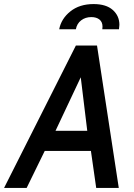

<svg xmlns="http://www.w3.org/2000/svg" viewBox="-59 -924 660 944"><path d="M314 -700H418L525 0H414L388 -182H161L72 0H-39ZM370 -281 338 -544 214 -281ZM401 -904Q463 -904 495.5 -875Q528 -846 528 -802Q528 -794 526 -780H444Q445 -785 445 -793Q445 -816 430 -828Q415 -840 390 -840Q361 -840 340 -824Q319 -808 314 -780H232Q242 -832 287 -868Q332 -904 401 -904Z"/></svg>

Font: Cabin Medium
Style: Italic
Weight: 500
Italic angle: -7°
Designer: Pablo Impallari
Foundry: Pablo Impallari. http://www.impallari.com Igino Marini. http://www.ikern.com
Version: Version 2.200